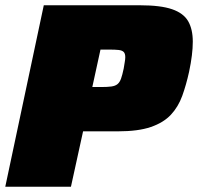

<svg xmlns="http://www.w3.org/2000/svg" viewBox="-23 -708 751 728"><path d="M-3 0 143 -688H508Q586 -688 629.5 -673Q673 -658 690.5 -627.5Q708 -597 708 -550Q708 -526 704.5 -497.5Q701 -469 694 -436Q683 -386 668 -344.5Q653 -303 625 -273Q597 -243 549 -226.5Q501 -210 424 -210H292L246 0ZM327 -378H360Q384 -378 399 -380Q414 -382 422.5 -389Q431 -396 436 -410Q441 -424 446 -448Q448 -462 450 -472.5Q452 -483 452 -491Q452 -505 446 -511Q440 -517 427 -518.5Q414 -520 391 -520H358Z"/></svg>

Font: Saira SemiExpanded Black
Style: Italic
Weight: 900
Width: 6
Italic angle: -12°
Designer: Hector Gatti with collaboration of the Omnibus-Type team
Foundry: Omnibus-Type
Version: Version 1.101